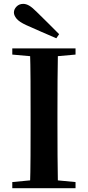

<svg xmlns="http://www.w3.org/2000/svg" viewBox="-20 -997 466 1017"><path d="M293.2 -816 278.3 -794.3Q238 -811.1 198.2 -828.9Q158.4 -846.7 118.4 -864.2Q81.4 -881.2 67.5 -898.4Q53.7 -915.6 53.7 -930.5Q53.7 -948.1 67.7 -962.3Q81.6 -976.5 103.1 -976.5Q118.5 -976.5 135 -966.9Q151.5 -957.3 175.7 -932.7Q203.9 -905.6 233.5 -875.8Q263 -846.1 293.2 -816ZM45.1 0V-32.6L198.2 -47.3H226L380.1 -32.6V0ZM138.6 0Q141.4 -85.2 141.7 -171.8Q142.1 -258.5 142.1 -346.1V-393.6Q142.1 -481.3 141.7 -567.7Q141.4 -654.1 138.6 -740.5H287Q285.3 -655.6 284.8 -568.4Q284.3 -481.3 284.3 -393.6V-346.9Q284.3 -259.9 284.8 -173.3Q285.3 -86.6 287 0ZM45.1 -707.9V-740.5H380.1V-707.9L226 -694.2H198.2Z"/></svg>

Font: Noto Serif TC
Style: Regular
Weight: 200
Designer: Ryoko NISHIZUKA 西塚涼子 (kana & ideographs); Frank Grießhammer (Latin, Greek & Cyrillic); Wenlong ZHANG 张文龙 (bopomofo); San
Foundry: Adobe
Version: Version 2.001;hotconv 1.1.0;makeotfexe 2.6.0